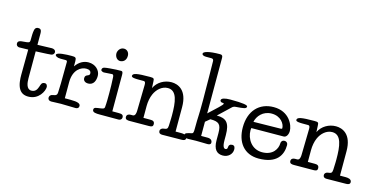

<svg xmlns="http://www.w3.org/2000/svg" viewBox="-101 -1250 3440 1754"><g transform="rotate(15 1619.5 -373.0)"><path d="M95 -165C95 -129 97 -69 123 -30C141 -3 168 11 207 11C307 11 349 -79 349 -117C349 -123 345 -147 324 -147C291 -147 290 -123 282 -102C274 -81 263 -49 221 -49C174 -49 167 -109 167 -152V-406C212 -409 264 -409 312 -414C324 -416 339 -425 339 -443C339 -464 319 -472 303 -472C287 -472 187 -468 167 -468V-575C167 -615 151 -618 134 -618C128 -618 108 -617 102 -590C96 -563 96 -528 96 -500C96 -478 95 -469 68 -466L17 -461C-2 -459 -17 -451 -17 -432C-17 -408 4 -402 12 -402C36 -402 72 -404 97 -404Z M773 -336C773 -386 728 -434 661 -434C615 -434 572 -411 540 -364V-413C540 -448 531 -451 496 -451C447 -451 353 -448 353 -423C353 -413 370 -400 403 -400H452C462 -400 467 -395 467 -386C467 -195 464 -131 462 -95C461 -76 454 -65 422 -61C399 -58 390 -43 390 -28C390 -13 401 0 422 0C459 0 476 -3 515 -3C553 -3 613 0 653 0C672 0 683 -10 683 -27C683 -50 658 -61 589 -61H535V-213C535 -333 607 -373 655 -373C681 -373 701 -364 701 -339C701 -309 658 -326 658 -285C658 -258 681 -246 704 -246C757 -246 773 -292 773 -336Z M985 -401C985 -422 983 -436 967 -436C947 -436 897 -435 863 -431C817 -426 790 -428 790 -397C790 -389 808 -381 818 -381C828 -381 885 -386 896 -386C907 -386 910 -375 911 -359C914 -309 915 -264 915 -213C915 -174 915 -119 911 -77C909 -63 900 -60 871 -56C835 -50 812 -52 812 -27C812 -1 849 0 881 0H1060C1076 0 1090 -11 1090 -28C1090 -55 1071 -58 1042 -58H985ZM884 -580C884 -546 906 -520 934 -520C958 -520 991 -536 991 -584C991 -618 968 -639 941 -639C901 -639 884 -600 884 -580Z M1591 -260C1591 -422 1500 -455 1440 -455C1374 -455 1309 -419 1280 -357L1277 -419C1276 -446 1273 -451 1238 -451C1110 -451 1074 -443 1074 -417C1074 -401 1113 -400 1139 -400H1191C1204 -400 1208 -389 1208 -367C1208 -351 1204 -170 1203 -125C1203 -105 1200 -71 1175 -71H1155C1139 -71 1118 -65 1118 -41C1118 -16 1140 -14 1161 -14C1175 -14 1332 -15 1342 -15C1368 -15 1381 -19 1381 -42C1381 -68 1364 -74 1342 -74H1275V-186C1275 -226 1283 -269 1297 -300C1319 -351 1365 -395 1421 -395C1509 -395 1521 -287 1521 -163C1521 -161 1521 -118 1518 -65C1516 -33 1508 -30 1475 -26C1463 -24 1447 -15 1447 3C1447 25 1463 31 1480 31C1491 31 1652 29 1664 29C1684 29 1701 24 1701 4C1701 -26 1664 -29 1645 -29H1591Z M1827 -788C1827 -809 1820 -817 1802 -817C1692 -817 1645 -799 1645 -781C1645 -765 1667 -761 1683 -761H1733C1749 -761 1755 -753 1755 -738C1755 -666 1759 -563 1759 -370C1759 -198 1754 -228 1754 -105C1754 -67 1752 -56 1740 -53C1694 -43 1676 -39 1676 -20C1676 1 1697 6 1719 6C1737 6 1771 4 1792 4C1842 4 1872 6 1901 6C1917 6 1933 2 1933 -15C1933 -36 1919 -51 1888 -51H1827V-185L1869 -220C1949 -220 1973 -201 1973 -116V-50C1973 38 2008 71 2063 71C2114 71 2151 35 2151 -9C2151 -27 2146 -46 2123 -46C2102 -46 2090 -34 2090 -12C2090 2 2080 7 2072 7C2061 7 2043 0 2043 -68V-116C2043 -234 2005 -268 1917 -268L2031 -376C2038 -383 2049 -388 2062 -389C2140 -395 2163 -397 2163 -419C2163 -432 2122 -441 1999 -441C1950 -441 1914 -432 1914 -412C1914 -398 1930 -394 1935 -394H1942C1945 -394 1950 -393 1950 -387C1950 -377 1899 -331 1827 -264Z M2255 -299C2266 -354 2315 -415 2398 -415C2484 -415 2525 -352 2525 -311C2525 -306 2521 -303 2508 -303ZM2251 -239C2282 -239 2366 -240 2392 -240C2456 -240 2515 -241 2556 -241C2583 -241 2598 -273 2598 -304C2598 -358 2549 -477 2401 -477C2264 -477 2174 -382 2174 -226C2174 -86 2248 13 2386 13C2558 13 2607 -79 2607 -173C2607 -193 2593 -205 2577 -205C2549 -205 2543 -184 2543 -173C2543 -124 2507 -51 2402 -51C2303 -51 2249 -137 2249 -218C2249 -224 2250 -232 2251 -239Z M3146 -260C3146 -422 3055 -455 2995 -455C2929 -455 2864 -419 2835 -357L2832 -419C2831 -446 2828 -451 2793 -451C2665 -451 2629 -443 2629 -417C2629 -401 2668 -400 2694 -400H2746C2759 -400 2763 -389 2763 -367C2763 -351 2759 -170 2758 -125C2758 -105 2755 -71 2730 -71H2710C2694 -71 2673 -65 2673 -41C2673 -16 2695 -14 2716 -14C2730 -14 2887 -15 2897 -15C2923 -15 2936 -19 2936 -42C2936 -68 2919 -74 2897 -74H2830V-186C2830 -226 2838 -269 2852 -300C2874 -351 2920 -395 2976 -395C3064 -395 3076 -287 3076 -163C3076 -161 3076 -118 3073 -65C3071 -33 3063 -30 3030 -26C3018 -24 3002 -15 3002 3C3002 25 3018 31 3035 31C3046 31 3207 29 3219 29C3239 29 3256 24 3256 4C3256 -26 3219 -29 3200 -29H3146Z"/></g></svg>

Font: Life Savers
Style: Bold
Weight: 700
Designer: Pablo Impallari, Rodrigo Fuenzalida, Brenda Gallo
Foundry: Pablo Impallari, Rodrigo Fuenzalida, Brenda Gallo
Version: Version 3.000